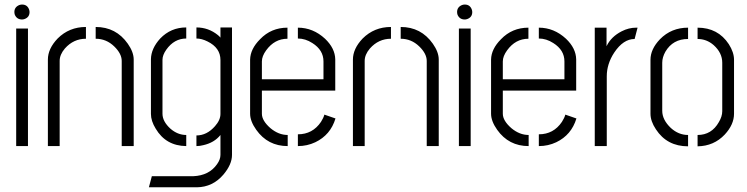

<svg xmlns="http://www.w3.org/2000/svg" viewBox="-20 -630 3223 828"><path d="M42 -578.1Q42 -599.6 63.5 -608.4Q69.3 -610.4 75.2 -610.4Q97.7 -610.4 105.5 -588.9Q107.4 -583 107.4 -578.1Q107.4 -555.7 85.9 -547.9Q80.1 -545.9 75.2 -545.9Q52.7 -545.9 43.9 -566.4Q42 -572.3 42 -578.1ZM49.8 0V-506.8H100.6V0Z M186.5 0V-373Q186.5 -419.9 228.5 -463.9Q278.3 -513.7 350.6 -513.7V-462.9Q296.9 -462.9 259.8 -420.9Q237.3 -394.5 237.3 -367.2V0ZM392.6 -462.9V-513.7Q480.5 -513.7 531.2 -441.4Q556.6 -405.3 556.6 -373V0H504.9V-367.2Q504.9 -398.4 472.7 -429.7Q438.5 -462.9 392.6 -462.9Z M622.1 177.7 634.8 129.9H813.5Q881.8 127 916 78.1Q930.7 57.6 930.7 38.1V-47.9Q904.3 -14.6 856.4 -3.9Q841.8 0 827.1 0V-45.9Q872.1 -45.9 907.2 -85.9Q930.7 -112.3 930.7 -138.7V-371.1Q930.7 -423.8 875 -451.2Q849.6 -463.9 827.1 -463.9V-511.7Q878.9 -511.7 919.9 -478.5Q926.8 -472.7 930.7 -467.8V-511.7H980.5V38.1Q980.5 79.1 943.4 123Q897.5 176.8 829.1 177.7ZM630.9 -138.7V-375Q631.8 -420.9 670.9 -463.9Q716.8 -511.7 783.2 -511.7V-463.9Q731.4 -463.9 697.3 -416Q680.7 -392.6 680.7 -372.1V-139.6Q680.7 -106.4 714.8 -75.2Q746.1 -47.9 783.2 -47.9V0Q695.3 -1 651.4 -75.2Q630.9 -108.4 630.9 -138.7Z M1058.6 -139.6V-373Q1059.6 -418.9 1101.6 -460.9Q1149.4 -510.7 1219.7 -510.7V-462.9Q1164.1 -462.9 1127.9 -413.1Q1109.4 -387.7 1109.4 -365.2V-288.1H1375V-365.2Q1375 -414.1 1327.1 -444.3Q1296.9 -463.9 1264.6 -463.9V-510.7Q1330.1 -510.7 1381.8 -462.9Q1424.8 -421.9 1425.8 -374V-239.3H1109.4V-139.6Q1109.4 -109.4 1146.5 -77.1Q1181.6 -47.9 1220.7 -47.9V0Q1134.8 0 1085 -70.3Q1058.6 -107.4 1058.6 -139.6ZM1264.6 0V-50.8Q1328.1 -50.8 1364.3 -104.5Q1375 -121.1 1378.9 -135.7L1426.8 -119.1Q1405.3 -47.9 1339.8 -16.6Q1304.7 0 1264.6 0Z M1502 0V-373Q1502 -419.9 1543.9 -463.9Q1593.8 -513.7 1666 -513.7V-462.9Q1612.3 -462.9 1575.2 -420.9Q1552.7 -394.5 1552.7 -367.2V0ZM1708 -462.9V-513.7Q1795.9 -513.7 1846.7 -441.4Q1872.1 -405.3 1872.1 -373V0H1820.3V-367.2Q1820.3 -398.4 1788.1 -429.7Q1753.9 -462.9 1708 -462.9Z M1951.2 -578.1Q1951.2 -599.6 1972.7 -608.4Q1978.5 -610.4 1984.4 -610.4Q2006.8 -610.4 2014.6 -588.9Q2016.6 -583 2016.6 -578.1Q2016.6 -555.7 1995.1 -547.9Q1989.3 -545.9 1984.4 -545.9Q1961.9 -545.9 1953.1 -566.4Q1951.2 -572.3 1951.2 -578.1ZM1959 0V-506.8H2009.8V0Z M2097.7 -139.6V-373Q2098.6 -418.9 2140.6 -460.9Q2188.5 -510.7 2258.8 -510.7V-462.9Q2203.1 -462.9 2167 -413.1Q2148.4 -387.7 2148.4 -365.2V-288.1H2414.1V-365.2Q2414.1 -414.1 2366.2 -444.3Q2335.9 -463.9 2303.7 -463.9V-510.7Q2369.1 -510.7 2420.9 -462.9Q2463.9 -421.9 2464.8 -374V-239.3H2148.4V-139.6Q2148.4 -109.4 2185.5 -77.1Q2220.7 -47.9 2259.8 -47.9V0Q2173.8 0 2124 -70.3Q2097.7 -107.4 2097.7 -139.6ZM2303.7 0V-50.8Q2367.2 -50.8 2403.3 -104.5Q2414.1 -121.1 2418 -135.7L2465.8 -119.1Q2444.3 -47.9 2378.9 -16.6Q2343.8 0 2303.7 0Z M2544.9 0V-510.7H2595.7V-430.7Q2615.2 -471.7 2661.1 -495.1Q2691.4 -510.7 2723.6 -510.7H2729.5L2716.8 -461.9Q2668 -461.9 2628.9 -403.3Q2596.7 -354.5 2596.7 -300.8V0Z M2785.2 -139.6V-372.1Q2785.2 -418 2826.2 -460.9Q2875 -510.7 2947.3 -510.7V-461.9Q2881.8 -461.9 2849.6 -407.2Q2835.9 -382.8 2835.9 -359.4V-152.3Q2835.9 -113.3 2873 -78.1Q2906.2 -47.9 2947.3 -47.9V1Q2856.4 1 2808.6 -72.3Q2785.2 -107.4 2785.2 -139.6ZM2988.3 1V-47.9Q3048.8 -47.9 3080.1 -103.5Q3094.7 -127.9 3094.7 -150.4V-359.4Q3094.7 -402.3 3057.6 -435.5Q3027.3 -461.9 2988.3 -461.9V-510.7Q3076.2 -510.7 3123 -439.5Q3145.5 -404.3 3145.5 -372.1V-139.6Q3145.5 -92.8 3105.5 -49.8Q3058.6 0 2988.3 1Z"/></svg>

Font: Post No Bills Jaffna
Style: Regular
Weight: 400
Designer: Kosala Senevirathne, Siva Puranthara, Lasantha Premarathna, Tharique Azeez
Foundry: Mooniak
Version: Version 1.220 ; ttfautohint (v1.6)